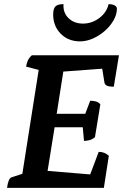

<svg xmlns="http://www.w3.org/2000/svg" viewBox="-20 -908 626 928"><path d="M14 0Q20 -46 36 -51L88 -68L167 -570L106 -586Q109 -603 114.5 -615.5Q120 -628 134 -641H555L530 -489Q506 -489 496.5 -494Q487 -499 485 -508L474 -576L286 -562L254 -358H392L416 -421Q429 -421 442 -418Q455 -415 465 -404L439 -245Q426 -234 412 -230.5Q398 -227 386 -227L380 -293H244L210 -82L416 -65L457 -174Q486 -174 506 -155L482 0ZM367 -708Q310 -708 273.5 -745Q237 -782 237 -838Q237 -866 248 -877Q259 -888 287 -888Q284 -847 311 -820.5Q338 -794 381 -794Q424 -794 459.5 -820.5Q495 -847 505 -888Q523 -888 534 -882Q545 -876 545 -866Q545 -838 529 -810Q513 -782 487 -759Q461 -736 429.5 -722Q398 -708 367 -708Z"/></svg>

Font: Petrona
Style: Bold Italic
Weight: 700
Italic angle: -9°
Designer: Ringo R. Seeber
Foundry: Ringo R. Seeber
Version: Version 2.001; ttfautohint (v1.8.3)